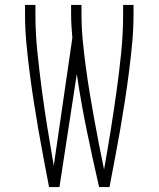

<svg xmlns="http://www.w3.org/2000/svg" viewBox="-20 -755 640 775"><path d="M178 0Q167 -58 156 -115.5Q145 -173 135 -231Q125 -289 116 -347Q107 -405 99.5 -463.5Q92 -522 86.5 -580.5Q81 -639 81 -698V-735H123V-698Q123 -621 131 -544Q139 -467 149 -391Q159 -315 171.5 -238.5Q184 -162 197 -86L272 -602Q270 -626 268.5 -650Q267 -674 267 -698V-735H309V-698Q309 -645 314 -592.5Q319 -540 326 -487.5Q333 -435 341.5 -383Q350 -331 359.5 -279Q369 -227 379 -175Q389 -123 400 -71Q414 -149 426.5 -227Q439 -305 450 -383.5Q461 -462 469 -540.5Q477 -619 477 -698V-735H519V-698Q519 -639 513.5 -580.5Q508 -522 500.5 -463.5Q493 -405 484 -347Q475 -289 465 -231Q455 -173 444 -115.5Q433 -58 422 0H380Q354 -113 330.5 -227Q307 -341 290 -456L220 0Z"/></svg>

Font: Iosevka Extralight Extended
Style: Regular
Weight: 200
Width: 7
Monospace: yes
Designer: Belleve Invis
Foundry: Belleve Invis
Version: Version 32.5.0; ttfautohint (v1.8.4)